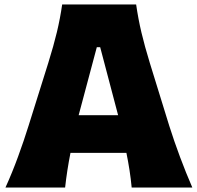

<svg xmlns="http://www.w3.org/2000/svg" viewBox="-20 -838 881 858"><path d="M4.4 0Q34.2 -65.4 60.8 -138.2Q87.4 -210.9 107.9 -276.9L195.8 -557.1Q219.7 -633.8 234.4 -695.1Q249 -756.3 257.8 -817.9H588.4Q597.7 -753.4 612.1 -692.6Q626.5 -631.8 649.4 -557.1L736.3 -275.9Q757.8 -208 784.4 -136.7Q811 -65.4 839.4 0H568.4Q564.9 -38.1 558.8 -77.4Q552.7 -116.7 544.9 -154.8H294.9Q279.3 -75.7 271 0ZM507.8 -323.2 427.7 -627H412.6L331.5 -323.2Z"/></svg>

Font: Pinar DS4-ExtraBold
Style: Regular
Weight: 800
Designer: Amin Abedi
Version: Version 2.000